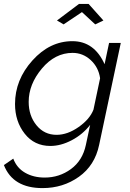

<svg xmlns="http://www.w3.org/2000/svg" viewBox="-53 -741 665 984"><path d="M239 -636 352 -721H401L477 -636L435 -616L367 -679L273 -616ZM-33 105 15 72Q33 120 76 144.5Q119 169 176 169Q251 169 310.5 125.5Q370 82 387 2L409 -101Q371 -52 315 -22.5Q259 7 205 7Q123 7 73.5 -56Q24 -119 24 -208Q24 -332 113 -431Q202 -530 318 -530Q430 -530 483 -412L506 -521H566L455 2Q433 107 351.5 165Q270 223 165 223Q13 223 -33 105ZM426 -179 460 -340Q452 -396 412 -433Q372 -470 319 -470Q229 -470 161.5 -389.5Q94 -309 94 -219Q94 -148 134 -99Q174 -50 237 -50Q293 -50 350 -90Q407 -130 426 -179Z"/></svg>

Font: Raleway-v4020
Style: Italic
Weight: 400
Italic angle: -12°
Designer: Matt McInerney, Pablo Impallari, Rodrigo Fuenzalida
Foundry: Matt McInerney, Pablo Impallari, Rodrigo Fuenzalida
Version: Version 4.020;PS 004.020;hotconv 1.0.88;makeotf.lib2.5.64775